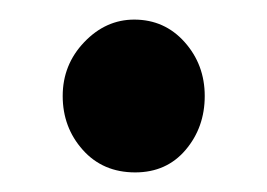

<svg xmlns="http://www.w3.org/2000/svg" viewBox="-20 -160 273 196"><path d="M118 16Q85 16 64.5 -7Q44 -30 44 -62Q44 -94 66 -117Q88 -140 117 -140Q148 -140 168.5 -117Q189 -94 189 -62Q189 -30 169.5 -7Q150 16 118 16Z"/></svg>

Font: Lora
Style: Bold
Weight: 700
Designer: Olga Karpushina, Alexei Vanyashin (Cyrillic)
Foundry: Cyreal
Version: Version 3.006; ttfautohint (v1.8.4.7-5d5b);gftools[0.9.30]